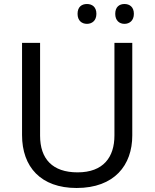

<svg xmlns="http://www.w3.org/2000/svg" viewBox="-20 -928 771 958"><path d="M414 -809C439 -809 461 -825 461 -859C461 -894 439 -908 414 -908C388 -908 367 -894 367 -859C367 -825 388 -809 414 -809ZM601 -809C626 -809 648 -825 648 -859C648 -894 626 -908 601 -908C576 -908 555 -894 555 -859C555 -825 576 -809 601 -809ZM362 10C551 10 640 -104 640 -252V-714H551V-252C551 -144 496 -68 367 -68C242 -68 180 -135 180 -251V-714H90V-254C90 -95 184 10 362 10Z"/></svg>

Font: Noto Sans Math
Style: Regular
Weight: 400
Designer: Monotype Design Team, Delve Withrington, Jeff Kellem
Foundry: Monotype Imaging Inc., Delve Fonts LLC
Version: Version 3.000